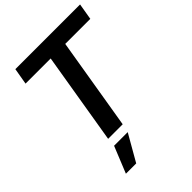

<svg xmlns="http://www.w3.org/2000/svg" viewBox="-270 -854 1216 1216"><g transform="rotate(-45 338.0 -246.5)"><path d="M77.6 -617.2 96.7 -727.5H676.3L657.7 -617.2H433.1L330.6 0H200.2L302.7 -617.2ZM123.5 235.8 195.8 57.6H317.9L215.8 235.8Z"/></g></svg>

Font: Inter Tight SemiBold
Style: Italic
Weight: 600
Italic angle: -9.39999°
Designer: Rasmus Andersson
Foundry: rsms
Version: Version 3.004